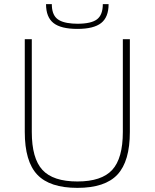

<svg xmlns="http://www.w3.org/2000/svg" viewBox="-20 -890 749 930"><path d="M100 -251V-700H134V-251Q134 -123 185.5 -67Q237 -11 355 -11Q472 -11 523.5 -67Q575 -123 575 -251V-700H609V-251Q609 -109 549 -44.5Q489 20 355 20Q221 20 160.5 -44Q100 -108 100 -251ZM506 -870Q506 -807 470 -778.5Q434 -750 355 -750Q275 -750 239 -778.5Q203 -807 203 -870H231Q231 -823 254 -801.5Q277 -780 330 -776Q338 -775 355 -775Q422 -775 450 -796.5Q478 -818 478 -870Z"/></svg>

Font: Fivo Sans Thin
Style: Regular
Weight: 250
Foundry: Alexander Slobzheninov
Version: 1.0